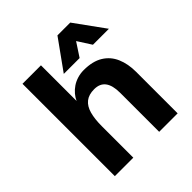

<svg xmlns="http://www.w3.org/2000/svg" viewBox="-202 -890 1029 1029"><g transform="rotate(-45 312.0 -375.5)"><path d="M80 0V-700H220V-430Q228 -448 242 -464.5Q256 -481 274.5 -493.5Q293 -506 316 -513Q339 -520 364 -520Q431 -520 473.5 -494Q516 -468 536 -421.5Q556 -375 556 -315V0H416V-296Q416 -352 395 -380Q374 -408 331 -408Q290 -408 265.5 -388.5Q241 -369 230.5 -331Q220 -293 220 -239V0ZM274 -581 396 -751H493L616 -581H495L411 -712H480L394 -581Z"/></g></svg>

Font: Inclusive Sans
Style: Bold
Weight: 700
Designer: Olivia King
Foundry: Olivia King
Version: Version 2.004